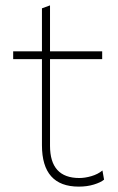

<svg xmlns="http://www.w3.org/2000/svg" viewBox="-20 -685 440 714"><path d="M273 9Q136 9 136 -145V-465H29V-494H136V-654L166 -665V-494H360V-465H166V-143Q166 -23 275 -23Q296 -23 320 -30Q344 -37 361 -51L367 -17Q354.5 -6.5 329.2 1.2Q304 9 273 9Z"/></svg>

Font: Heraclito Thin
Style: Regular
Weight: 100
Designer: Kostas Bartsokas (font) & Cristiano Sobral (main changes)
Foundry: Kostas Bartsokas (font) & Cristiano Sobral (main changes)
Version: Version 1.00;July 8, 2020;FontCreator 13.0.0.2655 64-bit